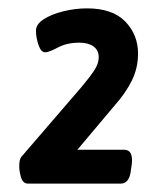

<svg xmlns="http://www.w3.org/2000/svg" viewBox="-20 -789 350 459"><path d="M47 -350Q35 -350 30.5 -364.5Q26 -379 26 -391Q26 -408 31 -414L174 -580Q195 -605 205.5 -621Q216 -637 216 -652Q216 -669 203.5 -678Q191 -687 170 -687Q140 -687 118.5 -675.5Q97 -664 88 -664Q78 -664 72 -681.5Q66 -699 66 -716Q66 -731 84.5 -743Q103 -755 131.5 -762Q160 -769 188 -769Q249 -769 279.5 -737.5Q310 -706 310 -661Q310 -626 295 -596Q280 -566 255 -538L165 -431H277Q299 -431 295 -396L293 -383Q290 -350 268 -350Z"/></svg>

Font: Asap ExtraBold
Style: Italic
Weight: 800
Italic angle: -6°
Designer: Pablo Cosgaya
Foundry: Omnibus-Type
Version: Version 3.001; ttfautohint (v1.8.4.7-5d5b)